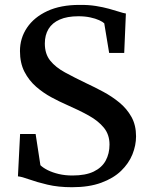

<svg xmlns="http://www.w3.org/2000/svg" viewBox="-20 -772 622 803"><path d="M281 11Q223.5 11 178.2 0.2Q133 -10.5 102 -21.8Q71 -33 55 -34.5L64 -211.5H129L149 -81Q160.5 -70 180 -60.2Q199.5 -50.5 225.8 -44.2Q252 -38 283 -38Q338 -38 372 -54.5Q406 -71 422 -100.2Q438 -129.5 438 -167.5Q438 -209 414.5 -237.8Q391 -266.5 351 -288.8Q311 -311 260.5 -333Q229.5 -346.5 195.5 -364.8Q161.5 -383 131.2 -409.2Q101 -435.5 82.2 -472Q63.5 -508.5 63.5 -558.5Q63.5 -612.5 93 -656.2Q122.5 -700 178 -725.8Q233.5 -751.5 312 -751.5Q350 -752 381 -747Q412 -742 436.5 -735.2Q461 -728.5 478.5 -722.8Q496 -717 506.5 -715.5L499.5 -550.5H436.5L416 -674.5Q410 -680.5 394.8 -687.5Q379.5 -694.5 357.5 -699.2Q335.5 -704 308 -704Q261 -704 229.8 -690.2Q198.5 -676.5 183 -651Q167.5 -625.5 167.5 -590Q167.5 -546.5 190 -518.5Q212.5 -490.5 252 -469Q291.5 -447.5 341.5 -423.5Q376 -407.5 412.2 -388Q448.5 -368.5 479.5 -343Q510.5 -317.5 529.8 -283Q549 -248.5 549 -202Q549 -164 533.8 -126.2Q518.5 -88.5 486.5 -57.5Q454.5 -26.5 403.5 -7.8Q352.5 11 281 11Z"/></svg>

Font: Merriweather 48pt Medium
Style: Regular
Weight: 500
Version: Version 2.100